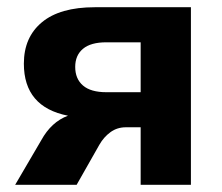

<svg xmlns="http://www.w3.org/2000/svg" viewBox="-20 -511 614 531"><path d="M22 0 94 -123Q122 -174 168 -191Q46 -215 46 -335Q46 -408 96 -449.5Q146 -491 242 -491H508V0H369V-159H328Q304 -159 285.5 -145.5Q267 -132 255 -111L192 0ZM274 -256H369V-394H274Q231 -394 209.5 -376Q188 -358 188 -326Q188 -293 209.5 -274.5Q231 -256 274 -256Z"/></svg>

Font: Nunito Sans ExtraBold
Style: Regular
Weight: 800
Designer: Vernon Adams
Foundry: Vernon Adams
Version: Version 3.101; ttfautohint (v1.8.4.7-5d5b);gftools[0.9.27]